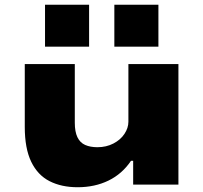

<svg xmlns="http://www.w3.org/2000/svg" viewBox="-20 -775 853 806"><path d="M306 11Q238 11 188 -14.5Q138 -40 111 -96Q84 -152 84 -242V-506H294V-260Q294 -222 305 -199Q316 -176 337.5 -166.5Q359 -157 389 -157Q426 -157 456 -172.5Q486 -188 502.5 -213Q519 -238 519 -264V-506H729V0H539V-100H530Q493 -45 435.5 -17Q378 11 306 11ZM460 -579V-755H645V-579ZM169 -579V-755H354V-579Z"/></svg>

Font: Nunito Sans 7pt Expanded Black
Style: Regular
Weight: 900
Width: 7
Designer: Vernon Adams
Foundry: Vernon Adams
Version: Version 3.101;gftools[0.9.27]